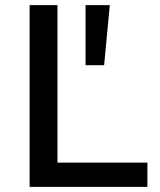

<svg xmlns="http://www.w3.org/2000/svg" viewBox="-20 -725 621 745"><path d="M95 0V-705H203V-94H552V0ZM312 -472V-705H406L384 -472Z"/></svg>

Font: Nunito Sans 9pt SemiBold
Style: Regular
Weight: 600
Version: Version 3.101;gftools[0.9.27]